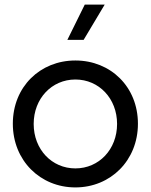

<svg xmlns="http://www.w3.org/2000/svg" viewBox="-20 -806 658 838"><path d="M274 -632C274 -632 350 -786 350 -786C350 -786 437 -786 437 -786C437 -786 345 -632 345 -632C345 -632 274 -632 274 -632ZM309 12C156 12 36 -105 36 -266C36 -427 155 -542 309 -542C463 -542 582 -427 582 -266C582 -105 462 12 309 12ZM309 -71C412 -71 491 -154 491 -265C491 -376 412 -459 309 -459C206 -459 127 -376 127 -265C127 -154 206 -71 309 -71Z"/></svg>

Font: Preevio_Regular
Style: Regular
Weight: 500
Designer: Gumpita Rahayu
Foundry: Tokotype Studio
Version: ""